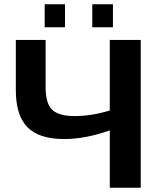

<svg xmlns="http://www.w3.org/2000/svg" viewBox="-20 -874 743 894"><path d="M491.2 0V-267.1Q378.4 -226.6 278.8 -226.6Q161.6 -226.6 107.7 -281.7Q53.7 -336.9 53.7 -453.6V-688H192.4V-468.8Q192.4 -391.6 223.4 -362.5Q254.4 -333.5 327.6 -333.5Q404.8 -333.5 491.2 -359.4V-688H635.3V0ZM409.7 -747.1V-854H505.9V-747.1ZM188 -747.1V-854H282.7V-747.1Z"/></svg>

Font: Liberation Sans
Style: Bold
Weight: 700
Designer: Steve Matteson
Foundry: Ascender Corporation
Version: Version 2.1.5